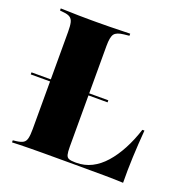

<svg xmlns="http://www.w3.org/2000/svg" viewBox="-107 -670 746 769"><g transform="rotate(20 265.5 -285.5)"><path d="M1.6 -281.5V-290.3H329V-281.5ZM153.2 -2.4Q125.8 -2.4 101.2 -2Q76.6 -1.6 57.3 -1.2Q37.9 -0.8 24.2 0V-8.9L38.7 -10.5Q58.1 -12.9 67.7 -19Q77.4 -25 80.6 -39.1Q83.9 -53.2 83.9 -78.2V-369.4H247.6V-62.1Q247.6 -40.3 250.4 -29.4Q253.2 -18.5 262.1 -14.9Q271 -11.3 288.7 -11.3H293.5Q329 -11.3 359.3 -26.6Q389.5 -41.9 414.9 -70.6Q440.3 -99.2 461.3 -138.7Q482.3 -178.2 497.6 -225.8H506.5Q501.6 -166.1 499.2 -109.3Q496.8 -52.4 497.6 0Q465.3 -1.6 416.9 -2Q368.5 -2.4 295.2 -2.4H165.3ZM153.2 -568.5H166.1H178.2Q208.9 -568.5 235.5 -569Q262.1 -569.4 283.5 -570.2Q304.8 -571 320.2 -571V-562.1L297.6 -559.7Q266.9 -556.5 257.3 -543.5Q247.6 -530.6 247.6 -492.7V-369.4H83.9V-492.7Q83.9 -518.5 80.6 -532.3Q77.4 -546 67.7 -552.4Q58.1 -558.9 38.7 -560.5L24.2 -562.1V-571Q37.9 -571 57.3 -570.2Q76.6 -569.4 101.2 -569Q125.8 -568.5 153.2 -568.5Z"/></g></svg>

Font: Playfair 144pt SemiCondensed Black
Style: Regular
Weight: 900
Width: 4
Designer: Claus Eggers Sørensen
Foundry: Claus Eggers Sørensen
Version: Version 2.203